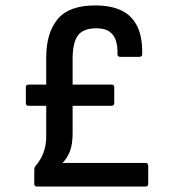

<svg xmlns="http://www.w3.org/2000/svg" viewBox="-20 -686 637 706"><path d="M117 0Q106 0 106 -10V-62Q106 -69 110 -75Q130 -98 140 -125Q150 -152 150 -182V-476Q150 -564 191.5 -615Q233 -666 330 -666Q387 -666 425.5 -648Q464 -630 484 -590.5Q504 -551 503 -487Q503 -477 492 -477H422Q412 -477 412 -487Q413 -514 406.5 -535.5Q400 -557 383 -569.5Q366 -582 334 -582Q286 -582 266.5 -555.5Q247 -529 247 -469V-197Q247 -155 237 -129.5Q227 -104 210 -87H515Q525 -87 525 -76V-10Q525 0 515 0ZM85 -297Q75 -297 75 -307V-365Q75 -375 85 -375H390Q400 -375 400 -365V-307Q400 -297 390 -297Z"/></svg>

Font: Sofia Sans Semi Condensed SemiBold
Style: Regular
Weight: 600
Designer: Botio Nikoltchev, Ani Petrova
Foundry: lettersoup
Version: Version 4.100